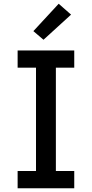

<svg xmlns="http://www.w3.org/2000/svg" viewBox="-20 -1004 490 1024"><path d="M74 0V-92H172V-643H74V-735H376V-643H278V-92H376V0ZM212 -792 158 -838 293 -984 359 -926Z"/></svg>

Font: Iosevka Etoile Semibold
Style: Regular
Weight: 600
Designer: Belleve Invis
Foundry: Belleve Invis
Version: Version 22.1.2; ttfautohint (v1.8.4)